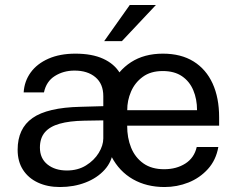

<svg xmlns="http://www.w3.org/2000/svg" viewBox="-20 -743 954 773"><path d="M221.3 10Q171.2 10 132.8 -7.9Q94.3 -25.7 72.7 -59.2Q51 -92.6 51 -139.9Q51 -225.9 111 -267.9Q170.9 -310 303.7 -313L395.9 -315.6V-356Q395.9 -405.6 364 -432.3Q332.1 -459.1 279 -458.8Q235.1 -458.6 200.7 -436.9Q166.4 -415.3 157 -371.1H75.3Q78 -416 103.6 -451.3Q129.2 -486.6 175.2 -506.8Q221.2 -527 283.4 -527Q350.5 -527 395.3 -506.5Q440.2 -486 462.6 -448.8Q485.1 -411.5 485.1 -360.8L435.7 -137.5Q431.2 -92.7 401.2 -59.5Q371.2 -26.3 324.3 -8.2Q277.4 10 221.3 10ZM249.2 -56.6Q293.4 -56.6 326.3 -77Q359.2 -97.4 377.5 -127.3Q395.7 -157.2 395.9 -185.8V-258.4L319.1 -257.1Q259.8 -256.1 220.2 -244.9Q180.7 -233.8 160.7 -210.4Q140.7 -187 140.7 -148.8Q140.7 -105.3 171.1 -80.9Q201.5 -56.6 249.2 -56.6ZM492 -237Q491.8 -187.9 508 -148.2Q524.2 -108.6 557.4 -85.1Q590.6 -61.7 640.8 -61.7Q690.2 -61.7 726.1 -84.5Q762 -107.3 772 -151.1H859Q849.7 -98.5 817.1 -62.5Q784.5 -26.5 738.7 -8.2Q692.8 10 642.5 10Q570.2 10 515.2 -21.4Q460.2 -52.9 429.3 -111.9Q398.4 -170.9 398.4 -253.3Q398.4 -334.9 426.4 -396.5Q454.3 -458.2 507.5 -492.6Q560.7 -527 635.8 -527Q708.8 -527 759.3 -495.6Q809.7 -464.2 836 -406.8Q862.2 -349.3 862.2 -270.8V-237ZM492.3 -299.4H773.3Q773.3 -343.8 758.2 -379.6Q743.2 -415.4 712.6 -436.2Q682 -457 635.2 -457Q586.6 -457 554.9 -433.7Q523.1 -410.5 507.5 -374.2Q491.9 -337.9 492.3 -299.4ZM502.5 -723H607.8L470.9 -577.5H399.5Z"/></svg>

Font: Public Sans Thin
Style: Regular
Weight: 100
Designer: The Public Sans project authors (U.S. Web Design System). Libre Franklin designed by Pablo Impallari and Rodrigo Fuenzal
Version: Version 1.008